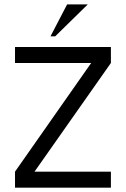

<svg xmlns="http://www.w3.org/2000/svg" viewBox="-20 -860 577 880"><path d="M488.3 0H48.8V-73.2L397.9 -571.3H48.8V-644.5H488.3V-571.3L138.2 -73.2H488.3ZM232.9 -693.4H211.4L287.6 -839.8H382.3Z"/></svg>

Font: Catrinity
Style: Regular
Weight: 400
Designer: Alexander Lange
Foundry: High-Logic / Made with FontCreator
Version: Version 2.090;May 20, 2024;FontCreator 15.0.0.2974 64-bit